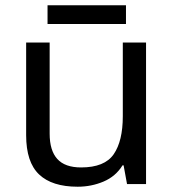

<svg xmlns="http://www.w3.org/2000/svg" viewBox="-20 -697 658 727"><path d="M533 -536V0H461L448 -71H444Q418 -29 372 -9.5Q326 10 274 10Q177 10 128 -36.5Q79 -83 79 -185V-536H168V-191Q168 -127 197 -95Q226 -63 287 -63Q376 -63 410.5 -113Q445 -163 445 -257V-536ZM457 -677V-606H160V-677Z"/></svg>

Font: Noto Sans Gunjala Gondi
Style: Regular
Weight: 400
Designer: Ek Type
Foundry: Ek Type
Version: Version 1.004